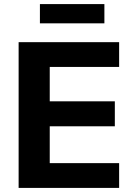

<svg xmlns="http://www.w3.org/2000/svg" viewBox="-20 -918 639 938"><path d="M71 0V-712H562V-591H223V-423H541V-301H223V-121H562V0ZM175 -804V-898H490V-804Z"/></svg>

Font: Muli ExtraBold
Style: Regular
Weight: 800
Designer: Vernon Adams
Foundry: Vernon Adams
Version: Version 2.000